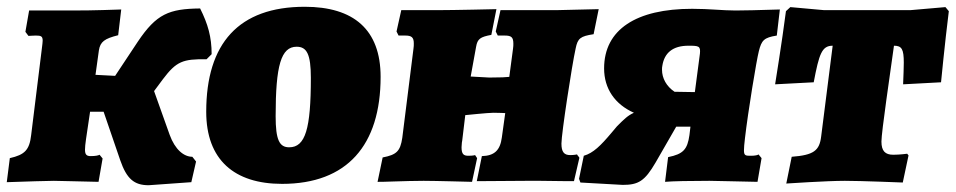

<svg xmlns="http://www.w3.org/2000/svg" viewBox="-34 -534 2822 567"><path d="M557 -509C465 -508 428 -493 373 -411L306 -310L248 -313L258 -385C262 -411 275 -420 315 -430L324 -506C242 -503 199 -503 180 -503H52L41 -440L50 -428C54 -428 64 -429 72 -429C87 -429 92 -427 92 -414C92 -409 91 -403 90 -394L58 -135C53 -91 39 -77 -5 -67L-14 4C52 2 100 0 125 0C141 0 202 2 257 3L269 -66L260 -77C257 -75 248 -73 234 -73C222 -73 217 -77 217 -92C217 -99 218 -109 220 -123L232 -204H272L321 -61C340 -6 362 13 405 13L531 4L545 -57L534 -71C509 -71 483 -92 467 -136L421 -265L447 -300C487 -353 506 -360 576 -359L591 -374C591 -425 580 -463 557 -509Z M799 9C991 9 1090 -105 1090 -307C1090 -447 1010 -514 866 -514C671 -514 575 -406 575 -204C575 -62 658 9 799 9ZM820 -99C791 -99 780 -121 780 -191C780 -341 796 -396 842 -396C872 -396 884 -374 884 -304C884 -154 868 -99 820 -99Z M1666 -391C1672 -421 1680 -427 1719 -433L1734 -507C1734 -507 1655 -505 1608 -504H1444L1430 -441L1436 -429H1457C1476 -429 1482 -424 1482 -405C1482 -401 1482 -396 1481 -390L1470 -307C1460 -306 1447 -305 1411 -305L1356 -308L1372 -396C1376 -419 1384 -425 1417 -431L1432 -507C1432 -507 1308 -504 1257 -504H1151L1137 -441L1143 -429H1163C1181 -429 1188 -424 1188 -406C1188 -401 1188 -396 1187 -390L1154 -127C1148 -87 1137 -77 1096 -69L1081 3C1081 4 1167 0 1217 0C1251 0 1360 3 1360 3L1375 -67L1369 -76C1369 -76 1364 -74 1349 -74C1335 -74 1329 -79 1329 -99C1330 -105 1329 -110 1331 -119L1340 -194C1340 -194 1408 -201 1423 -201C1441 -201 1458 -200 1458 -200L1448 -128C1443 -90 1426 -74 1389 -73L1374 1L1520 0H1562C1618 1 1661 1 1661 1L1677 -68C1675 -72 1672 -74 1670 -78C1670 -78 1662 -76 1650 -76C1632 -76 1624 -85 1624 -110C1624 -139 1655 -342 1666 -391Z M2138 -503C2099 -503 2062 -508 2010 -508C1845 -508 1750 -447 1750 -332C1750 -272 1782 -226 1838 -201C1820 -193 1809 -182 1788 -161L1772 -142C1740 -104 1718 -82 1690 -74L1676 -6L1680 5L1805 12C1851 12 1870 1 1902 -54L1963 -160H2005L2002 -135C1996 -93 1984 -79 1939 -70L1930 3C1951 1 2005 0 2061 0C2087 0 2137 2 2203 3L2215 -67L2206 -78C2204 -76 2196 -74 2184 -74C2168 -74 2163 -74 2163 -90C2163 -98 2164 -109 2166 -126C2175 -204 2200 -356 2207 -383C2215 -415 2222 -423 2260 -429L2269 -506C2202 -504 2164 -503 2138 -503ZM1958 -263C1934 -279 1921 -303 1921 -328C1921 -332 1921 -336 1922 -340C1928 -378 1953 -399 1999 -399C2030 -399 2035 -398 2033 -376L2018 -262Z M2425 -399 2391 -131C2386 -89 2369 -76 2304 -71L2288 8C2288 8 2407 0 2461 0C2509 0 2632 5 2632 5L2649 -75L2645 -80C2645 -80 2623 -77 2604 -77C2580 -77 2569 -88 2569 -116C2569 -144 2595 -319 2606 -399C2629 -399 2635 -389 2635 -349C2635 -333 2634 -312 2633 -285L2745 -291C2745 -291 2756 -405 2768 -501L2758 -513L2654 -504H2400L2300 -513L2287 -501C2275 -408 2255 -285 2255 -285L2369 -291C2385 -375 2393 -399 2425 -399Z"/></svg>

Font: Alegreya SC Black
Style: Italic
Weight: 900
Italic angle: -7°
Designer: Juan Pablo del Peral
Foundry: Huerta Tipografica
Version: Version 2.007;PS 002.007;hotconv 1.0.88;makeotf.lib2.5.64775